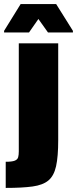

<svg xmlns="http://www.w3.org/2000/svg" viewBox="-52 -722 377 940"><path d="M-24 198V70Q7 70 20.5 64.5Q34 59 37 47.5Q40 36 40 19V-510H233V-36Q233 45 222.5 92Q212 139 185 161.5Q158 184 107.5 191Q57 198 -24 198ZM-32 -563V-571L49 -702H223L305 -571V-563H183L136 -629L90 -563Z"/></svg>

Font: Saira SemiCondensed Black
Style: Regular
Weight: 900
Width: 4
Designer: Hector Gatti with collaboration of the Omnibus-Type team
Foundry: Omnibus-Type
Version: Version 1.101